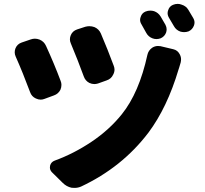

<svg xmlns="http://www.w3.org/2000/svg" viewBox="-20 -881 1040 975"><path d="M339.8 -660.2Q335 -670.9 335 -681.6Q335 -692.4 339.8 -703.1Q348.6 -723.6 371.1 -731.4L413.1 -745.1Q423.8 -748 433.6 -748Q447.3 -748 460 -743.2Q482.4 -733.4 492.2 -710.9Q527.3 -628.9 557.6 -546.9Q561.5 -537.1 561.5 -527.3Q561.5 -514.6 554.7 -502Q544.9 -480.5 521.5 -472.7L477.5 -457Q467.8 -454.1 459 -454.1Q446.3 -454.1 433.6 -460Q413.1 -470.7 405.3 -493.2Q375 -576.2 339.8 -660.2ZM728.5 -602.5Q733.4 -625 752.9 -638.7Q766.6 -647.5 782.2 -647.5Q788.1 -647.5 794.9 -646.5L860.4 -630.9Q881.8 -626 892.6 -605.5Q899.4 -592.8 899.4 -580.1Q899.4 -572.3 897.5 -563.5Q896.5 -559.6 894 -551.8Q891.6 -543.9 890.1 -538.6Q888.7 -533.2 886.7 -528.3Q829.1 -335 733.4 -207Q599.6 -31.2 391.6 66.4Q376 73.2 358.4 73.2Q350.6 73.2 342.8 72.3Q317.4 66.4 298.8 47.9L243.2 -6.8Q233.4 -17.6 233.4 -30.3Q233.4 -35.2 234.4 -40Q239.3 -58.6 257.8 -65.4Q354.5 -100.6 444.8 -161.1Q535.2 -221.7 598.6 -300.8Q686.5 -410.2 728.5 -602.5ZM59.6 -593.8Q54.7 -604.5 54.7 -615.2Q54.7 -626 58.6 -635.7Q67.4 -657.2 89.8 -665L135.7 -680.7Q146.5 -684.6 157.2 -684.6Q168.9 -684.6 181.6 -679.7Q204.1 -669.9 213.9 -647.5Q255.9 -555.7 288.1 -469.7Q292 -460 292 -450.2Q292 -437.5 287.1 -425.8Q276.4 -404.3 253.9 -396.5L206.1 -378.9Q196.3 -375 186.5 -375Q174.8 -375 162.1 -380.9Q140.6 -390.6 132.8 -413.1Q95.7 -512.7 59.6 -593.8ZM698.2 -757.8Q691.4 -768.6 691.4 -780.3Q691.4 -787.1 694.3 -794.9Q700.2 -814.5 718.8 -822.3Q730.5 -827.1 743.2 -827.1Q752.9 -827.1 762.7 -824.2Q784.2 -816.4 795.9 -796.9Q808.6 -776.4 820.3 -754.9Q826.2 -743.2 826.2 -732.4Q826.2 -723.6 823.2 -714.8Q815.4 -695.3 795.9 -686.5Q785.2 -682.6 774.4 -682.6Q763.7 -682.6 753.9 -686.5Q733.4 -694.3 722.7 -713.9Q710.9 -736.3 698.2 -757.8ZM837.9 -791Q831.1 -802.7 831.1 -814.5Q831.1 -821.3 834 -829.1Q839.8 -848.6 858.4 -856.4Q870.1 -861.3 882.8 -861.3Q892.6 -861.3 902.3 -857.4Q924.8 -850.6 936.5 -831.1Q948.2 -811.5 960.9 -790Q967.8 -778.3 967.8 -766.6Q967.8 -758.8 964.8 -751Q957 -730.5 937.5 -721.7Q926.8 -717.8 915 -717.8Q905.3 -717.8 895.5 -720.7Q874 -728.5 863.3 -748Q849.6 -772.5 837.9 -791Z"/></svg>

Font: Gen Jyuu Gothic Heavy
Style: Bold
Weight: 900
Designer: [Source Han Sans]
Ryoko NISHIZUKA  (kana & ideographs); Paul D. Hunt (Latin, Greek & Cyrillic); Wenlong ZHANG  (bopomofo
Version: Version 1.002.20150607